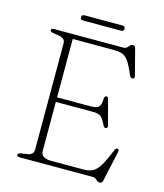

<svg xmlns="http://www.w3.org/2000/svg" viewBox="-121 -903 863 1012"><g transform="rotate(15 310.0 -396.5)"><path d="M62 -690Q62 -700 77 -700H457Q471 -700 480.2 -713Q489.5 -726 501.5 -726Q513 -726 516.5 -712.5L553 -572Q556.5 -557.5 544.5 -555.5Q533 -554 527 -568.5Q507 -617.5 491 -640Q475 -662.5 456 -668.8Q437 -675 408 -675H186V-356.5H368Q400.5 -356.5 412.2 -367.5Q424 -378.5 425 -410Q425 -426 433.5 -428.5Q444.5 -431 448 -416.5L483.5 -283Q486.5 -269 476.5 -266.5Q466.5 -264.5 460.5 -278Q446 -309 432.5 -320.2Q419 -331.5 393 -331.5H186V-65Q186 -45 199.8 -35Q213.5 -25 244 -25H418.5Q447.5 -25 467.8 -35Q488 -45 506.8 -75.2Q525.5 -105.5 550 -166.5Q554.5 -178 563 -177Q574 -176.5 571 -160.5L534.5 5.5Q531.5 19.5 518.5 19.5Q508 19.5 498.5 9.8Q489 0 477 0H77Q62 0 62 -10Q62 -19 79 -22L113 -27Q145.5 -32.5 145.5 -60.5V-639.5Q145.5 -667.5 113 -673L79 -678.5Q62 -681 62 -690ZM198.5 -797Q198.5 -811.5 214.5 -811.5H420Q436 -811.5 436 -797Q436 -783 420 -783H214.5Q198.5 -783 198.5 -797Z"/></g></svg>

Font: Fraunces 9pt S050 Thin
Style: Regular
Weight: 100
Version: Version 1.000; ttfautohint (v1.8.3)